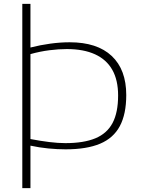

<svg xmlns="http://www.w3.org/2000/svg" viewBox="-20 -760 728 990"><path d="M95 210V-740H137V-515Q188 -528 239.5 -535Q291 -542 339 -542Q481 -542 556 -471.5Q631 -401 631 -270Q631 -172 598 -110Q565 -48 496 -19Q427 10 318 10Q276 10 229.5 5.5Q183 1 137 -9V210ZM317 -22Q412 -22 472 -47Q532 -72 560.5 -126Q589 -180 589 -268Q589 -347 559 -400Q529 -453 470 -480Q411 -507 324 -507Q283 -507 235 -501Q187 -495 137 -481V-43Q190 -33 235 -27.5Q280 -22 317 -22Z"/></svg>

Font: Georama Expanded ExtraLight
Style: Regular
Weight: 250
Width: 7
Designer: Jean-Baptiste Levee
Foundry: Production Type
Version: Version 1.001